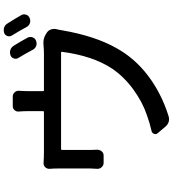

<svg xmlns="http://www.w3.org/2000/svg" viewBox="32 -917 936 1040"><g transform="rotate(-90 500.0 -397.0)"><path d="M816.4 -714.8Q822.3 -702.1 817.9 -689Q813.5 -675.8 799.8 -669.9H798.8Q785.2 -664.1 771.5 -668.9Q757.8 -673.8 751 -686.5Q727.5 -730.5 706.1 -765.6Q699.2 -776.4 703.1 -789.1Q707 -801.8 718.8 -807.6H719.7Q734.4 -813.5 748.5 -809.1Q762.7 -804.7 771.5 -792Q794.9 -754.9 816.4 -714.8ZM526.4 -631.8Q526.4 -627 530.3 -627H727.5Q752 -627 769.5 -628.9Q778.3 -629.9 787.1 -629.9Q813.5 -629.9 832 -618.2L841.8 -612.3Q854.5 -604.5 859.9 -590.3Q865.2 -576.2 862.3 -560.5Q857.4 -541 855.5 -526.4Q824.2 -347.7 758.8 -233.4Q705.1 -135.7 610.4 -63.5Q515.6 8.8 391.6 47.9Q381.8 50.8 374 50.8Q351.6 50.8 335 32.2L298.8 -10.7Q291 -19.5 294.9 -30.3Q298.8 -41 309.6 -43.9Q353.5 -53.7 396.5 -69.3Q468.8 -93.8 536.6 -143.6Q604.5 -193.4 648.4 -257.8Q717.8 -363.3 739.3 -529.3Q740.2 -534.2 735.4 -534.2H211.9Q208 -534.2 208 -529.3V-369.1Q208 -353.5 209 -338.9Q209 -324.2 200.2 -314Q191.4 -303.7 177.7 -303.7H137.7Q124 -303.7 114.3 -314.5Q105.5 -324.2 105.5 -335.9L107.4 -376V-550.8Q107.4 -574.2 105.5 -597.7Q105.5 -611.3 114.7 -620.6Q124 -629.9 137.7 -628.9Q168 -627 200.2 -627H414.1Q418 -627 418 -631.8V-712.9Q418 -739.3 416 -761.7Q414.1 -775.4 422.9 -785.6Q431.6 -795.9 445.3 -795.9H497.1Q510.7 -795.9 520 -785.6Q529.3 -775.4 528.3 -761.7Q526.4 -734.4 526.4 -712.9ZM828.1 -799.8Q823.2 -806.6 823.2 -815.4Q823.2 -819.3 824.2 -823.2Q828.1 -835.9 839.8 -841.8Q848.6 -844.7 856.4 -844.7Q862.3 -844.7 868.2 -843.8Q883.8 -838.9 891.6 -826.2Q914.1 -792 938.5 -749Q942.4 -742.2 942.4 -734.4Q942.4 -729.5 940.4 -723.6Q936.5 -710.9 923.8 -705.1L921.9 -704.1Q914.1 -701.2 907.2 -701.2Q900.4 -701.2 894.5 -703.1Q880.9 -708 874 -720.7Q849.6 -765.6 828.1 -799.8Z"/></g></svg>

Font: Gen Jyuu GothicL Medium
Style: Regular
Weight: 500
Designer: [Source Han Sans]
Ryoko NISHIZUKA  (kana & ideographs); Paul D. Hunt (Latin, Greek & Cyrillic); Wenlong ZHANG  (bopomofo
Version: Version 1.002.20150607